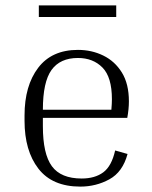

<svg xmlns="http://www.w3.org/2000/svg" viewBox="-20 -682 563 712"><path d="M453 -111Q435 -44 385.5 -17Q336 10 278 10Q174 10 122.5 -56.5Q71 -123 71 -234V-254Q71 -364 121.5 -430.5Q172 -497 269 -497Q320 -497 363 -476Q406 -455 432 -413Q458 -371 458 -306Q458 -278 452 -245H139V-214Q139 -111 172.5 -65.5Q206 -20 283 -20Q332 -20 363 -43Q394 -66 407 -124ZM269 -467Q203 -467 171 -422.5Q139 -378 139 -275H393Q394 -287 394.5 -296.5Q395 -306 395 -314Q395 -396 360 -431.5Q325 -467 269 -467ZM411 -662V-619H124V-662Z"/></svg>

Font: Inria Serif Light
Style: Regular
Weight: 300
Designer: Black Foundry Team
Foundry: Black Foundry
Version: Version 1.000; ttfautohint (v1.8.3)